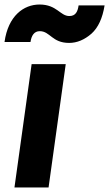

<svg xmlns="http://www.w3.org/2000/svg" viewBox="-58 -830 483 850"><path d="M248 -640C283 -640 316 -654 347 -681C377 -708 396 -750 405 -806H290C286 -779 277 -759 249 -759C208 -759 194 -810 117 -810C47 -810 -22 -760 -38 -644H77C81 -672 93 -692 118 -692C164 -692 172 -640 248 -640ZM157 0 233 -546H82L6 0Z"/></svg>

Font: Plus Jakarta Sans ExtraBold
Style: Italic
Weight: 800
Italic angle: -8°
Designer: Gumpita Rahayu
Foundry: Tokotype
Version: Version 2.071;gftools[0.9.30]